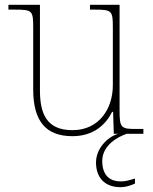

<svg xmlns="http://www.w3.org/2000/svg" viewBox="-20 -556 637 798"><path d="M281 10C370 10 420 -39 446 -91H450L453 0H472C425 13 379 63 379 119C379 182 415 222 481 222C501 222 521 216 541 207V186C514 194 502 198 481 198C443 198 405 179 405 113C405 47 471 12 507 0H576V-20H544C484 -20 477 -25 477 -94V-536H354V-516H372C445 -516 449 -512 449 -442V-202C449 -104 392 -15 281 -15C172 -15 146 -86 146 -181V-536H15V-516H41C114 -516 118 -512 118 -442V-184C118 -52 171 10 281 10Z"/></svg>

Font: Noto Serif Sinhala Thin
Style: Regular
Weight: 100
Designer: Jelle Bosma - Monotype Design Team
Foundry: Monotype Imaging Inc.
Version: Version 2.007